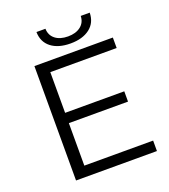

<svg xmlns="http://www.w3.org/2000/svg" viewBox="-156 -992 972 1104"><g transform="rotate(-20 329.5 -440.0)"><path d="M613 -64V0H118V-700H598V-636H192V-387H554V-324H192V-64ZM196 -880H251Q252 -840 281 -817Q310 -794 359 -794Q407 -794 436.5 -817Q466 -840 467 -880H522Q521 -819 477 -785Q433 -751 359 -751Q284 -751 240.5 -785Q197 -819 196 -880Z"/></g></svg>

Font: APTA Sans Regular
Style: Regular
Weight: 400
Version: Version 7.200